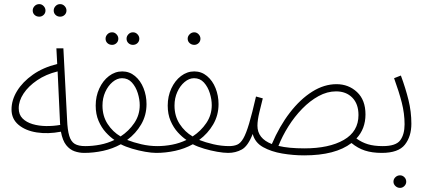

<svg xmlns="http://www.w3.org/2000/svg" viewBox="-20 -738 2086 933"><path d="M272 -657Q259 -657 250 -665.5Q241 -674 241 -687Q241 -699 250 -708.5Q259 -718 272 -718Q285 -718 294 -708.5Q303 -699 303 -687Q303 -674 294 -665.5Q285 -657 272 -657ZM171 -657Q157 -657 148 -665.5Q139 -674 139 -687Q139 -699 148 -708.5Q157 -718 171 -718Q183 -718 192 -708.5Q201 -699 201 -687Q201 -674 192 -665.5Q183 -657 171 -657Z M389 5Q365 5 342 -3Q319 -11 301.5 -33Q284 -55 276 -98Q213 -86 158.5 -94.5Q104 -103 70 -131.5Q36 -160 36 -206Q36 -252 63 -296Q90 -340 139.5 -375Q189 -410 258 -427L254 -503H288L306 -157Q308 -106 316.5 -78Q325 -50 343 -39Q361 -28 394 -28Q415 -28 415 -12Q415 5 389 5ZM71 -212Q71 -181 89.5 -162.5Q108 -144 138 -135Q168 -126 203.5 -125.5Q239 -125 273 -131L272 -135L260 -391Q203 -377 160.5 -348Q118 -319 94.5 -283.5Q71 -248 71 -212Z M626 -520Q613 -520 604 -528.5Q595 -537 595 -550Q595 -562 604 -571.5Q613 -581 626 -581Q639 -581 648 -571.5Q657 -562 657 -550Q657 -537 648 -528.5Q639 -520 626 -520ZM525 -520Q511 -520 502 -528.5Q493 -537 493 -550Q493 -562 502 -571.5Q511 -581 525 -581Q537 -581 546 -571.5Q555 -562 555 -550Q555 -537 546 -528.5Q537 -520 525 -520Z M389 5 394 -28Q430 -28 466.5 -35Q503 -42 536 -58Q515 -72 494 -95Q473 -118 459 -150.5Q445 -183 445 -225Q445 -270 462.5 -308Q480 -346 509.5 -368.5Q539 -391 574 -391Q609 -391 636 -368.5Q663 -346 677.5 -309.5Q692 -273 692 -232Q692 -178 666 -133.5Q640 -89 598 -58Q628 -46 667 -37Q706 -28 745 -28Q765 -28 765 -12Q765 5 739 5Q717 5 685.5 -0.5Q654 -6 622 -15.5Q590 -25 567 -37Q527 -15 481 -5Q435 5 389 5ZM478 -225Q478 -174 503 -135.5Q528 -97 566 -75Q606 -101 632.5 -140Q659 -179 659 -227Q659 -255 649.5 -285.5Q640 -316 621 -337Q602 -358 573 -358Q549 -358 527 -339.5Q505 -321 491.5 -291Q478 -261 478 -225Z M924 -520Q911 -520 901.5 -528.5Q892 -537 892 -550Q892 -562 901.5 -571.5Q911 -581 924 -581Q936 -581 945 -571.5Q954 -562 954 -550Q954 -537 945 -528.5Q936 -520 924 -520Z M739 5 744 -28Q780 -28 816.5 -35Q853 -42 886 -58Q865 -72 844 -95Q823 -118 809 -150.5Q795 -183 795 -225Q795 -270 812.5 -308Q830 -346 859.5 -368.5Q889 -391 924 -391Q959 -391 986 -368.5Q1013 -346 1027.5 -309.5Q1042 -273 1042 -232Q1042 -178 1016 -133.5Q990 -89 948 -58Q978 -46 1017 -37Q1056 -28 1095 -28Q1115 -28 1115 -12Q1115 5 1089 5Q1067 5 1035.5 -0.5Q1004 -6 972 -15.5Q940 -25 917 -37Q877 -15 831 -5Q785 5 739 5ZM828 -225Q828 -174 853 -135.5Q878 -97 916 -75Q956 -101 982.5 -140Q1009 -179 1009 -227Q1009 -255 999.5 -285.5Q990 -316 971 -337Q952 -358 923 -358Q899 -358 877 -339.5Q855 -321 841.5 -291Q828 -261 828 -225Z M1458 17Q1405 17 1351.5 8Q1298 -1 1258.5 -23Q1219 -45 1208 -87Q1185 -28 1155 -11.5Q1125 5 1089 5L1093 -28Q1116 -28 1132.5 -35Q1149 -42 1162.5 -65.5Q1176 -89 1190.5 -137.5Q1205 -186 1224 -269L1257 -260Q1250 -232 1240.5 -193Q1231 -154 1231 -127Q1231 -65 1301 -38Q1338 -125 1388.5 -190.5Q1439 -256 1497 -292.5Q1555 -329 1615 -329Q1674 -329 1715 -290.5Q1756 -252 1756 -182Q1756 -112 1712 -65Q1738 -46 1768 -37Q1798 -28 1840 -28Q1852 -28 1856.5 -23Q1861 -18 1861 -12Q1861 -4 1855.5 0.5Q1850 5 1835 5Q1788 5 1753 -6.5Q1718 -18 1688 -43Q1610 17 1458 17ZM1613 -294Q1570 -294 1528 -271Q1486 -248 1448.5 -209.5Q1411 -171 1381.5 -124Q1352 -77 1333 -29Q1383 -17 1459 -17Q1579 -17 1650.5 -58Q1722 -99 1722 -179Q1722 -233 1692 -263.5Q1662 -294 1613 -294Z M1924 175Q1911 175 1901.5 166Q1892 157 1892 145Q1892 132 1901.5 123Q1911 114 1924 114Q1936 114 1945 123Q1954 132 1954 145Q1954 157 1945 166Q1936 175 1924 175Z M1835 5 1840 -28Q1904 -28 1925 -56.5Q1946 -85 1946 -134Q1946 -186 1932.5 -239Q1919 -292 1895 -358L1928 -371Q1951 -309 1965 -252Q1979 -195 1979 -137Q1979 -75 1947.5 -35Q1916 5 1835 5Z"/></svg>

Font: Noto Sans Arabic ExtCond ExtLt
Style: Regular
Weight: 200
Width: 2
Designer: Monotype Design Team, Nadine Chahine, Nizar Qandah and Khaled Hosny
Foundry: Monotype Imaging Inc.
Version: Version 2.012; ttfautohint (v1.8.4.7-5d5b)